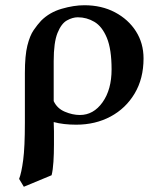

<svg xmlns="http://www.w3.org/2000/svg" viewBox="-20 -465 601 733"><path d="M177 204 71 248 53 218Q62 195 68.5 146Q75 97 75 3V-186Q75 -253 84.5 -291Q94 -329 108.5 -350Q123 -371 137 -386Q169 -418 215.5 -431.5Q262 -445 302 -445Q368 -445 419 -418Q470 -391 499 -345.5Q528 -300 528 -242Q528 -165 494 -108Q460 -51 402 -20Q344 11 271 11Q222 11 185 1Q185 9 185.5 18Q186 27 186 36V87Q186 122 184 153Q182 184 177 204ZM406 -200Q406 -277 388 -320.5Q370 -364 340.5 -381.5Q311 -399 277 -399Q257 -399 235.5 -387Q214 -375 199.5 -339Q185 -303 185 -232V-79Q198 -51 227.5 -38.5Q257 -26 285 -26Q337 -26 371.5 -74.5Q406 -123 406 -200Z"/></svg>

Font: Libertinus Serif SemiBold
Style: Regular
Weight: 600
Designer: Philipp H. Poll, Khaled Hosny
Foundry: Caleb Maclennan
Version: Version 7.051;RELEASE